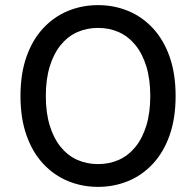

<svg xmlns="http://www.w3.org/2000/svg" viewBox="-20 -720 766 750"><path d="M60 -345Q60 -432 83.5 -498.5Q107 -565 149 -610Q191 -655 246 -677.5Q301 -700 363 -700Q425 -700 480 -677.5Q535 -655 577 -610Q619 -565 642.5 -498.5Q666 -432 666 -345Q666 -258 642.5 -191.5Q619 -125 577 -80Q535 -35 480 -12.5Q425 10 363 10Q301 10 246 -12.5Q191 -35 149 -80Q107 -125 83.5 -191.5Q60 -258 60 -345ZM159 -345Q159 -279 174.5 -229Q190 -179 217.5 -145.5Q245 -112 282 -95.5Q319 -79 363 -79Q407 -79 444 -95.5Q481 -112 508.5 -145.5Q536 -179 551.5 -229Q567 -279 567 -345Q567 -411 551.5 -461Q536 -511 508.5 -544.5Q481 -578 444 -594.5Q407 -611 363 -611Q319 -611 282 -594.5Q245 -578 217.5 -544.5Q190 -511 174.5 -461Q159 -411 159 -345Z"/></svg>

Font: Radio Canada
Style: Regular
Weight: 400
Designer: Charles Daoud, Etienne Aubert Bonn, Alexandre Saumier Demers, Jacques Le Bailly
Foundry: Radio-Canada
Version: Version 2.104;gftools[0.9.28.dev5+ged2979d]